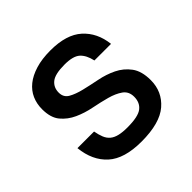

<svg xmlns="http://www.w3.org/2000/svg" viewBox="-139 -634 768 768"><g transform="rotate(-45 245.0 -250.0)"><path d="M245 8Q148 8 100.5 -35Q53 -78 45 -155H139Q143 -133 149.5 -117Q156 -101 168 -91Q180 -81 199 -76.5Q218 -72 245 -72Q306 -72 328.5 -89.5Q351 -107 351 -140Q351 -170 329 -185.5Q307 -201 274 -210Q241 -219 203 -226.5Q165 -234 132 -249Q99 -264 77 -290.5Q55 -317 55 -365Q55 -396 66.5 -422Q78 -448 101.5 -467Q125 -486 161 -497Q197 -508 245 -508Q335 -508 381 -466.5Q427 -425 435 -355H341Q333 -392 313 -410Q293 -428 245 -428Q191 -428 170 -411Q149 -394 149 -365Q149 -338 171 -325.5Q193 -313 226 -305Q259 -297 297 -289.5Q335 -282 368 -266Q401 -250 423 -220.5Q445 -191 445 -140Q445 -75 397 -33.5Q349 8 245 8Z"/></g></svg>

Font: Retni Sans Medium
Style: Regular
Weight: 500
Designer: Vitaly Kuzmin
Foundry: ParaType Ltd.
Version: Version 1.00;March 2, 2019;FontCreator 11.5.0.2425 64-bit; t